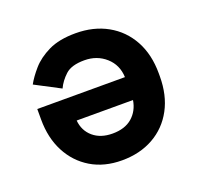

<svg xmlns="http://www.w3.org/2000/svg" viewBox="-98 -620 778 743"><g transform="rotate(-20 291.5 -248.0)"><path d="M533 -254V-242Q533 -164 502 -106.5Q471 -49 415 -17.5Q359 14 285 14Q212 14 158 -18.5Q104 -51 74 -108.5Q44 -166 44 -242V-285H405Q403 -336 367 -368Q331 -400 279 -400Q226 -400 201 -377Q176 -354 163 -326L60 -380Q74 -406 100.5 -436.5Q127 -467 171 -488.5Q215 -510 283 -510Q357 -510 413.5 -478.5Q470 -447 501.5 -389.5Q533 -332 533 -254ZM172 -191Q176 -148 206.5 -122Q237 -96 286 -96Q337 -96 367 -122Q397 -148 404 -191Z"/></g></svg>

Font: Space 7353
Style: Regular
Weight: 400
Designer: Christine Claussen + Ruben Lyon  (Space 7353)
Version: Version 1.000;FEAKit 1.0